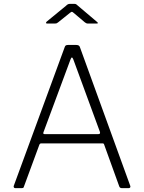

<svg xmlns="http://www.w3.org/2000/svg" viewBox="-20 -975 746 995"><path d="M59 0Q55 0 52.5 -3Q50 -6 51 -11L315 -730Q317 -737 321 -739.5Q325 -742 332 -742H375Q391 -742 394 -731L655 -12Q657 -7 654.5 -3.5Q652 0 647 0H612Q601 0 598 -9L520 -225Q519 -229 517 -230.5Q515 -232 510 -232H194Q187 -232 184 -225L104 -8Q103 -3 100 -1.5Q97 0 92 0H59ZM490 -280Q501 -280 498 -291L360 -667Q356 -677 352.5 -677Q349 -677 345 -666L205 -289Q202 -280 211 -280ZM420 -859 362 -908Q355 -914 352.5 -914Q350 -914 342 -908L281 -859Q276 -855 273 -854Q270 -853 265 -853H224Q219 -853 218.5 -856Q218 -859 222 -863L322 -945Q327 -950 331.5 -952.5Q336 -955 343 -955H366Q372 -955 376 -952Q380 -949 383 -946L481 -863Q494 -853 480 -853H435Q431 -853 427.5 -854.5Q424 -856 420 -859Z"/></svg>

Font: Libre Franklin Thin ExtraLight
Style: Regular
Weight: 250
Version: Version 3.000